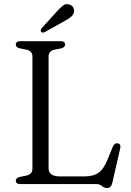

<svg xmlns="http://www.w3.org/2000/svg" viewBox="-20 -902 642 941"><path d="M280 -665 249 -659Q218 -652.5 218 -625V-78Q218 -37.5 272.5 -37.5H395Q438 -37.5 463.2 -55.5Q488.5 -73.5 508 -122L533.5 -184.5Q541.5 -202 556.5 -199.5Q574.5 -197 569 -174.5L530 -4Q524 19.5 504.5 19.5Q491 19.5 479.8 9.8Q468.5 0 450 0H79.5Q57.5 0 57.5 -16.5Q57.5 -30 77 -35L107.5 -41Q139 -47.5 139 -75V-625Q139 -652.5 107.5 -659L77 -665Q57.5 -670 57.5 -683.5Q57.5 -700 79.5 -700H277.5Q299 -700 299 -683.5Q299 -670 280 -665ZM257 -844Q274 -863.5 288 -874.2Q302 -885 319.5 -880Q333.5 -876 339.5 -864.2Q345.5 -852.5 341.5 -840.5Q338 -827 326 -817.8Q314 -808.5 296.5 -799L199 -744.5Q188 -739 181.5 -746.5Q178 -750.5 179.8 -755.2Q181.5 -760 185 -764.5Z"/></svg>

Font: Fraunces 9pt S050 Light
Style: Regular
Weight: 300
Version: Version 1.000; ttfautohint (v1.8.3)